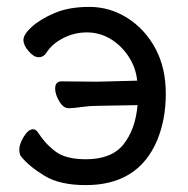

<svg xmlns="http://www.w3.org/2000/svg" viewBox="-20 -513 546 557"><path d="M229 24Q154 24 110 -2.5Q66 -29 42 -58Q36 -64 36 -80Q36 -95 49 -116.5Q62 -138 76 -138Q84 -138 90 -129Q111 -96 141 -73.5Q171 -51 229 -51Q304 -51 338.5 -94.5Q373 -138 379 -208L263 -206Q241 -206 216 -202.5Q191 -199 179 -199Q164 -199 152 -219Q140 -239 140 -256Q140 -277 159 -277L262 -276L378 -279Q374 -318 352 -350.5Q330 -383 299 -401Q268 -419 232 -419Q195 -419 162.5 -402Q130 -385 114 -359Q106 -347 92 -347Q78 -347 63 -364.5Q48 -382 48 -397Q48 -413 72 -435Q96 -457 138 -475Q180 -493 239 -493Q299 -493 350 -460.5Q401 -428 431 -372Q461 -316 461 -241Q461 -167 436 -106Q381 24 229 24Z"/></svg>

Font: LXGW WenKai TC
Style: Bold
Weight: 700
Designer: LXGW / Fontworks Inc.
Foundry: LXGW / Fontworks Inc.
Version: Version 1.330;April 28, 2024